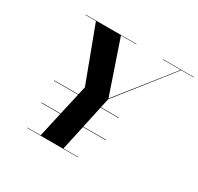

<svg xmlns="http://www.w3.org/2000/svg" viewBox="-158 -940 1167 1130"><g transform="rotate(30 426.0 -375.0)"><path d="M152.5 -2.5V0H497.5V-2.5H398L434.5 -169H590V-172H435L467 -319.5H590V-322.5H467.5L481.5 -385L768 -747.5H852.5V-750H642.5V-747.5H764.5L480.5 -389.5L358.5 -747.5H462.5V-750H117.5V-747.5H188.5L327.5 -377L315 -322.5H150V-319.5H314.5L281 -172H150V-169H280.5L243 -2.5Z"/></g></svg>

Font: Bodoni* 72pt
Style: Bold Italic
Weight: 700
Italic angle: -13°
Version: Version 2.3